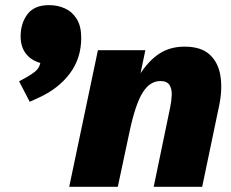

<svg xmlns="http://www.w3.org/2000/svg" viewBox="-20 -721 890 741"><path d="M94.7 -328.1 53.7 -407.2 67.4 -414.6Q107.4 -436 121.1 -450Q134.8 -463.9 136.7 -485.8L138.2 -501L161.6 -473.1Q112.8 -478.5 86.2 -506.6Q59.6 -534.7 59.6 -580.6Q59.6 -630.9 85.9 -666Q112.3 -701.2 169.4 -701.2Q203.1 -701.2 231.2 -688.2Q259.3 -675.3 276.4 -647.5Q293.5 -619.6 293.5 -574.7Q293.5 -496.6 250 -438Q206.5 -379.4 130.9 -344.7ZM247.1 0 357.9 -527.3H541L516.1 -408.2L517.1 -430.2Q552.7 -486.3 594.5 -513.7Q636.2 -541 692.4 -541Q755.9 -541 789.3 -510.3Q822.8 -479.5 830.8 -427.7Q838.9 -376 825.7 -313L760.3 0H573.2L636.7 -306.2Q642.1 -331.5 642.8 -354.7Q643.6 -377.9 634 -393.1Q624.5 -408.2 598.6 -408.2Q558.6 -408.2 530.8 -364Q502.9 -319.8 480.5 -215.3L434.6 0Z"/></svg>

Font: Schibsted Grotesk Black
Style: Italic
Weight: 900
Italic angle: -12°
Designer: Bakken & Baeck AS, Henrik Kongsvoll
Foundry: Schibsted ASA
Version: Version 1.100;gftools[0.9.25]